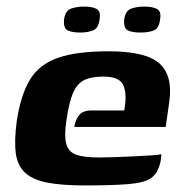

<svg xmlns="http://www.w3.org/2000/svg" viewBox="-20 -558 554 584"><path d="M238 6Q168 6 124 -2.5Q80 -11 56.5 -32.5Q33 -54 28 -92Q23 -130 31 -190Q43 -269 71 -315.5Q99 -362 156 -382Q213 -402 310 -402Q424 -402 465 -365Q506 -328 495 -249L484 -172H206Q209 -193 220.5 -207.5Q232 -222 258 -222H358L361 -243Q365 -283 352 -304Q339 -325 294 -325Q257 -325 235.5 -314Q214 -303 202 -275Q190 -247 182 -192Q175 -145 181.5 -120.5Q188 -96 211.5 -87.5Q235 -79 282 -79Q299 -79 328 -80Q357 -81 388 -82.5Q419 -84 442 -85.5Q465 -87 471 -89L469 -71Q467 -57 460 -41.5Q453 -26 439 -16Q419 -2 370.5 2Q322 6 238 6ZM407 -459Q383 -459 369 -465.5Q355 -472 358 -500Q362 -526 379.5 -532Q397 -538 420 -538Q443 -538 457 -531Q471 -524 467 -500Q464 -472 448 -465.5Q432 -459 407 -459ZM224 -459Q200 -459 186 -465.5Q172 -472 175 -500Q179 -526 196.5 -532Q214 -538 237 -538Q260 -538 273.5 -531Q287 -524 283 -500Q280 -473 264 -466Q248 -459 224 -459Z"/></svg>

Font: Genos Thin
Style: Bold Italic
Weight: 700
Italic angle: -8°
Version: Version 1.010